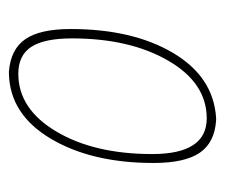

<svg xmlns="http://www.w3.org/2000/svg" viewBox="-57 -441 504 430"><g transform="rotate(-90 195.0 -226.0)"><path d="M245 -458H250Q300 -454 322.5 -421Q345 -388 345 -320Q345 -181 291.5 -90.5Q238 0 146 6H141Q91 3 68 -30.5Q45 -64 45 -134Q45 -273 99.5 -364.5Q154 -456 245 -458ZM245 -437Q166 -437 115.5 -352Q65 -267 65 -137Q65 -15 145 -15Q224 -15 274 -101Q324 -187 324 -317Q324 -379 305 -408Q286 -437 245 -437Z"/></g></svg>

Font: Alegreya Sans SC Thin
Style: Italic
Weight: 100
Italic angle: -7°
Designer: Juan Pablo del Peral
Foundry: Huerta Tipografica
Version: Version 2.007